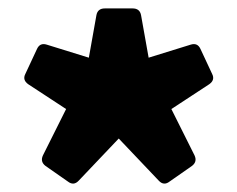

<svg xmlns="http://www.w3.org/2000/svg" viewBox="-20 -754 564 456"><path d="M141 -323 88 -360Q75 -370 82 -385L137 -495L47 -554Q33 -564 40 -578L68 -638Q75 -653 91 -648L191 -617L209 -718Q212 -734 229 -734H295Q312 -734 315 -718L333 -617L433 -648Q449 -653 456 -638L484 -578Q491 -564 477 -554L387 -495L442 -385Q449 -370 436 -360L383 -323Q369 -312 357 -325L262 -425L167 -325Q155 -312 141 -323Z"/></svg>

Font: LINE Seed Sans App Heavy
Style: Regular
Weight: 900
Designer: LINE VX Design & Dalton Maag Ltd & Sandoll Inc
Foundry: Dalton Maag Ltd
Version: Version 1.003